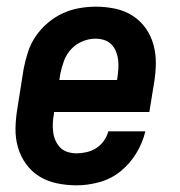

<svg xmlns="http://www.w3.org/2000/svg" viewBox="-20 -548 540 576"><path d="M210 8Q180 8 151 2Q122 -4 98.5 -18.5Q75 -33 58.5 -55.5Q42 -78 34 -105.5Q26 -133 26.5 -162.5Q27 -192 32 -222L51 -342Q56 -367 64 -392Q72 -417 87 -439Q102 -461 123 -479Q144 -497 168 -508Q192 -519 217.5 -523.5Q243 -528 267 -528Q297 -528 325.5 -522Q354 -516 377.5 -501Q401 -486 417 -463.5Q433 -441 440.5 -413.5Q448 -386 447.5 -356.5Q447 -327 442 -298L428 -212H142V-207Q139 -193 138.5 -179Q138 -165 139.5 -152Q141 -139 146.5 -126.5Q152 -114 161 -105Q170 -96 183 -92Q196 -88 210 -88Q224 -88 239.5 -91.5Q255 -95 268.5 -103.5Q282 -112 291.5 -125.5Q301 -139 305 -154H416Q408 -120 389 -88.5Q370 -57 341.5 -34Q313 -11 278 -1.5Q243 8 210 8ZM158 -308H331L332 -313Q334 -327 335 -341Q336 -355 334.5 -368Q333 -381 328 -393.5Q323 -406 314 -415Q305 -424 292.5 -428Q280 -432 266 -432Q247 -432 227.5 -424Q208 -416 193.5 -400.5Q179 -385 172 -365.5Q165 -346 161 -327Z"/></svg>

Font: Iosevka SS04 Oblique
Style: Bold
Weight: 700
Italic angle: -9°
Monospace: yes
Designer: Belleve Invis
Foundry: Belleve Invis
Version: Version 19.0.0; ttfautohint (v1.8.4)